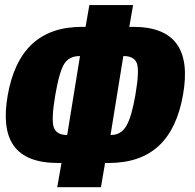

<svg xmlns="http://www.w3.org/2000/svg" viewBox="-20 -741 782 770"><path d="M209.5 9.8H384.8L401.4 -87.4H415.5C587.9 -87.4 682.1 -181.2 713.9 -360.4C745.6 -538.6 683.6 -633.3 514.2 -633.3H498.5L513.7 -720.7H338.4L323.2 -633.3H308.1C138.7 -633.3 43 -538.6 11.2 -360.4C-20.5 -181.2 39.6 -87.4 212.9 -87.4H226.6ZM247.6 -199.7C220.7 -199.7 203.1 -210 195.8 -230C188.5 -250 190.4 -293.5 201.7 -359.9C212.9 -424.8 225.6 -467.3 238.8 -486.8C252 -506.3 272 -516.1 298.8 -516.1H300.8L249.5 -199.7ZM423.3 -199.7 474.6 -516.1H477.1C503.9 -516.1 521.5 -506.3 528.8 -487.3C536.1 -468.3 534.2 -425.8 522.9 -359.9C513.2 -302.7 501.5 -262.2 487.3 -237.3C473.1 -212.4 452.6 -199.7 425.8 -199.7Z"/></svg>

Font: Roboto Flex Super Cond Black
Style: Italic
Weight: 900
Width: 3
Italic angle: -10°
Designer: Berlow after Robertson
Foundry: Google
Version: Version 3.200;Glyphs 3.3 (3311)